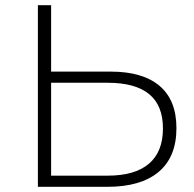

<svg xmlns="http://www.w3.org/2000/svg" viewBox="-20 -720 748 740"><path d="M407 -444Q530 -444 595 -389Q660 -334 660 -226Q660 -115 591.5 -57.5Q523 0 394 0H126V-700H177V-444ZM395 -43Q500 -43 554 -89Q608 -135 608 -225Q608 -314 554.5 -357.5Q501 -401 395 -401H177V-43Z"/></svg>

Font: Montserrat Z Light
Style: Regular
Weight: 300
Designer: Julieta Ulanovsky
Foundry: Julieta Ulanovsky
Version: Version 8.000